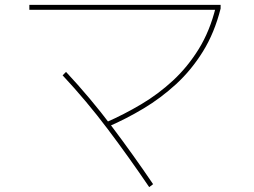

<svg xmlns="http://www.w3.org/2000/svg" viewBox="-20 -721 1040 785"><path d="M422 -203 414 -221Q487 -253 557 -294.5Q627 -336 687 -391.5Q747 -447 792.5 -520.5Q838 -594 862 -691L870 -681H100V-701H882V-686Q857 -587 810 -511Q763 -435 700.5 -377.5Q638 -320 567 -277.5Q496 -235 422 -203ZM590 44Q508 -77 421 -192.5Q334 -308 236 -413L250 -427Q349 -321 436.5 -205Q524 -89 606 32Z"/></svg>

Font: Murecho Thin
Style: Regular
Weight: 100
Designer: Neil Summerour
Foundry: Positype
Version: Version 1.010